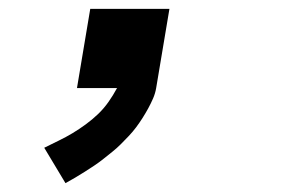

<svg xmlns="http://www.w3.org/2000/svg" viewBox="-20 -199 640 434"><path d="M128 215 80 135Q96 127 112.5 119Q129 111 144 102Q159 93 174 82Q189 71 202 58.5Q215 46 225.5 31Q236 16 244 1L245 0H154L184 -179H363L333 0Q331 12 326 23.5Q321 35 315 46Q309 57 302 68Q295 79 287.5 89Q280 99 271 108.5Q262 118 253 127Q244 136 234 144Q224 152 214 160Q204 168 193.5 175Q183 182 172 189Q161 196 150 202.5Q139 209 128 215Z"/></svg>

Font: Iosevka SS04 XBd Ex Obl
Style: Regular
Weight: 800
Width: 7
Italic angle: -9°
Monospace: yes
Designer: Belleve Invis
Foundry: Belleve Invis
Version: Version 19.0.0; ttfautohint (v1.8.4)